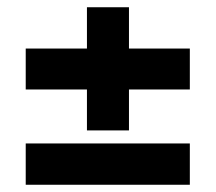

<svg xmlns="http://www.w3.org/2000/svg" viewBox="-20 -598 595 530"><path d="M51 -351V-464H504V-351ZM220 -578H336V-238H220ZM51 -88V-202H504V-88Z"/></svg>

Font: Outfit Thin SemiBold
Style: Regular
Weight: 600
Version: Version 1.100;gftools[0.9.27]